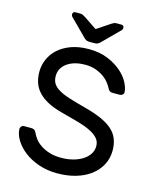

<svg xmlns="http://www.w3.org/2000/svg" viewBox="-130 -979 879 1078"><g transform="rotate(15 309.0 -440.0)"><path d="M38 0ZM301 -710Q362 -710 408.5 -691Q455 -672 487.5 -644.5Q520 -617 537 -585.5Q554 -554 555 -529Q556 -520 549 -513.5Q542 -507 533 -507H492Q481 -507 474.5 -511Q468 -515 461 -529Q456 -539 444.5 -554.5Q433 -570 413.5 -584.5Q394 -599 366 -609.5Q338 -620 301 -620Q273 -620 247.5 -613.5Q222 -607 202 -594Q182 -581 170 -561.5Q158 -542 158 -516Q158 -490 169.5 -472Q181 -454 206.5 -439.5Q232 -425 271 -413Q310 -401 366 -386Q423 -371 462.5 -353Q502 -335 527 -312.5Q552 -290 563.5 -260.5Q575 -231 575 -194Q575 -149 555.5 -111.5Q536 -74 501 -47Q466 -20 416.5 -5Q367 10 306 10Q248 10 199 -7Q150 -24 115 -51Q80 -78 59.5 -111Q39 -144 38 -176Q38 -185 44.5 -191.5Q51 -198 60 -198H101Q111 -198 118.5 -194Q126 -190 132 -176Q138 -162 150.5 -145.5Q163 -129 184 -114.5Q205 -100 235 -90Q265 -80 306 -80Q341 -80 372.5 -88Q404 -96 428 -111Q452 -126 466 -147Q480 -168 480 -194Q480 -220 464 -238.5Q448 -257 418 -272Q388 -287 344.5 -299.5Q301 -312 246 -326Q196 -339 161 -357.5Q126 -376 104 -400Q82 -424 72.5 -453Q63 -482 63 -516Q63 -553 78 -588Q93 -623 122.5 -650Q152 -677 196.5 -693.5Q241 -710 301 -710ZM291 -750Q280 -750 272 -754Q264 -758 254 -769L162 -861Q157 -866 157 -874Q157 -890 173 -890H199Q209 -890 215 -887.5Q221 -885 230 -879L306 -828L382 -879Q391 -885 397 -887.5Q403 -890 413 -890H439Q455 -890 455 -874Q455 -866 450 -861L358 -769Q348 -758 340 -754Q332 -750 321 -750Z"/></g></svg>

Font: Rubik
Style: Regular
Weight: 400
Designer: Hubert & Fischer
Foundry: Hubert & Fischer
Version: Version 1.002; ttfautohint (v1.6)